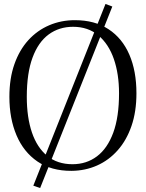

<svg xmlns="http://www.w3.org/2000/svg" viewBox="-20 -853 738 971"><path d="M513.5 -833 548 -820 183 98 148.5 86ZM341.5 11Q239.5 11.5 169.5 -36.2Q99.5 -84 63.5 -168.8Q27.5 -253.5 27.5 -363.5Q27.5 -456.5 52.8 -528.2Q78 -600 123.2 -649.8Q168.5 -699.5 228.8 -725.2Q289 -751 358.5 -751Q459.5 -751 529 -705.2Q598.5 -659.5 634.2 -576.5Q670 -493.5 670 -381Q670 -288.5 645 -216Q620 -143.5 575.2 -93Q530.5 -42.5 470.8 -16Q411 10.5 341.5 11ZM346.5 -22.5Q417.5 -22.5 470.5 -62.5Q523.5 -102.5 552.8 -182Q582 -261.5 582 -381Q582 -478.5 555.8 -554.5Q529.5 -630.5 477.5 -674Q425.5 -717.5 349.5 -717.5Q279 -717.5 226.2 -678.8Q173.5 -640 144.5 -561.5Q115.5 -483 115.5 -363.5Q115.5 -259.5 141.5 -183Q167.5 -106.5 219 -64.5Q270.5 -22.5 346.5 -22.5Z"/></svg>

Font: Merriweather 96pt Light
Style: Regular
Weight: 300
Version: Version 2.100